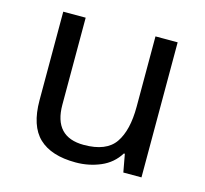

<svg xmlns="http://www.w3.org/2000/svg" viewBox="-85 -724 787 736"><g transform="rotate(15 309.0 -356.0)"><path d="M533 -629V-93H461L448 -164H444Q418 -122 372 -102.5Q326 -83 274 -83Q177 -83 128 -129.5Q79 -176 79 -278V-629H168V-284Q168 -156 287 -156Q376 -156 410.5 -206Q445 -256 445 -350V-629Z"/></g></svg>

Font: Noto Sans Kannada UI
Style: Regular
Weight: 400
Designer: Jelle Bosma - Monotype Design Team
Foundry: Monotype Imaging Inc.
Version: Version 2.005; ttfautohint (v1.8.4.7-5d5b)